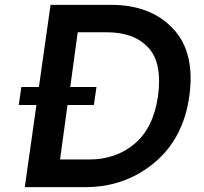

<svg xmlns="http://www.w3.org/2000/svg" viewBox="-20 -770 840 790"><path d="M437 -750Q600.1 -750 692.1 -652.1Q784.2 -554.2 758.8 -373Q733.9 -198.2 613.5 -99.1Q493.2 0 331.1 0H82L129.9 -337.9H57.1L67.9 -412.1H140.1L188 -750ZM629.9 -373Q648.9 -510.3 590.6 -573.7Q532.2 -637.2 419.9 -637.2H299.8L269 -412.1H377L366.2 -337.9H257.8L227.1 -113.8H347.2Q457 -113.8 533.9 -178.5Q610.8 -243.2 629.9 -373Z"/></svg>

Font: Oakes Grotesk
Style: SemiBold Italic
Weight: 600
Designer: Samuel Oakes
Foundry: Samuel Oakes
Version: Version 1.0 | wf-rip DC20170320